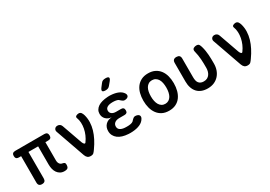

<svg xmlns="http://www.w3.org/2000/svg" viewBox="15 -1659 3570 2543"><g transform="rotate(-30 1800.0 -387.5)"><path d="M497 10Q462 10 435.5 -5Q409 -20 391.5 -45Q374 -70 366 -103Q358 -136 358 -172V-450H210V-46Q210 -18 196.5 -4Q183 10 154 10Q126 10 112 -4Q98 -18 98 -46V-450H64Q39 -450 26.5 -462.5Q14 -475 14 -500Q14 -525 26.5 -537.5Q39 -550 65 -550H511Q537 -550 549.5 -537Q562 -524 562 -498Q562 -474 550 -462Q538 -450 514 -450H469V-171Q469 -138 484.5 -117Q500 -96 528 -93Q547 -89 555 -81Q563 -73 563 -56Q563 -18 548.5 -4Q534 10 497 10Z M824 -48 666 -497Q662 -511 664.5 -522Q667 -533 674 -542Q681 -551 691.5 -555.5Q702 -560 715 -560Q737 -560 752 -549Q767 -538 774 -518L883 -210Q893 -184 905.5 -176Q918 -168 927 -182Q955 -220 973.5 -263Q992 -306 1000.5 -350Q1009 -394 1007 -437Q1005 -480 990 -518Q986 -528 989 -536Q992 -544 999.5 -549Q1007 -554 1018 -557Q1029 -560 1039 -560Q1064 -560 1077 -542.5Q1090 -525 1098 -497Q1113 -442 1111 -385Q1109 -328 1092.5 -271.5Q1076 -215 1047 -158.5Q1018 -102 978 -46Q961 -21 946 -5.5Q931 10 900 10Q869 10 851.5 -5Q834 -20 824 -48Z M1710 -478Q1719 -464 1719.5 -450.5Q1720 -437 1713 -427.5Q1706 -418 1691.5 -412Q1677 -406 1656 -406Q1648 -406 1641 -409Q1634 -412 1628 -416Q1622 -420 1615 -426Q1608 -432 1600 -439Q1591 -450 1573 -455.5Q1555 -461 1531 -463Q1519 -464 1507 -464Q1495 -464 1482 -463Q1441 -460 1417 -443.5Q1393 -427 1393 -396Q1393 -366 1416.5 -348Q1440 -330 1481 -330H1556Q1580 -330 1591.5 -318.5Q1603 -307 1603 -283Q1603 -259 1591.5 -248Q1580 -237 1556 -237H1477Q1432 -237 1406 -217Q1380 -197 1380 -162Q1380 -128 1406 -110Q1432 -92 1477 -89Q1492 -88 1507.5 -88Q1523 -88 1538 -89Q1566 -91 1586 -98.5Q1606 -106 1616 -121L1629 -134Q1635 -140 1641 -144.5Q1647 -149 1654 -152Q1661 -155 1669 -155Q1690 -155 1705 -149Q1720 -143 1727.5 -133.5Q1735 -124 1735 -110.5Q1735 -97 1726 -82Q1703 -41 1654.5 -19Q1606 3 1538 7Q1523 8 1507.5 8Q1492 8 1477 7Q1428 4 1388.5 -8Q1349 -20 1321 -41.5Q1293 -63 1277.5 -93Q1262 -123 1262 -160Q1262 -219 1297.5 -256Q1333 -293 1395 -297Q1342 -300 1309.5 -333Q1277 -366 1277 -414Q1277 -447 1292 -472.5Q1307 -498 1333.5 -516Q1360 -534 1398 -544Q1436 -554 1482 -557Q1495 -558 1507 -558Q1519 -558 1531 -557Q1595 -553 1641 -533.5Q1687 -514 1710 -478ZM1572 -676Q1559 -659 1542.5 -652Q1526 -645 1506 -645Q1466 -645 1458 -660Q1450 -675 1475 -708L1509 -752Q1523 -772 1539.5 -778.5Q1556 -785 1579 -785Q1621 -785 1628 -769Q1635 -753 1610 -722Z M2100 10Q2040 10 1996.5 -12Q1953 -34 1924 -73Q1895 -112 1881 -164Q1867 -216 1867 -276Q1867 -335 1880.5 -387Q1894 -439 1923 -477.5Q1952 -516 1996 -538Q2040 -560 2100 -560Q2160 -560 2204 -538Q2248 -516 2277 -477.5Q2306 -439 2319.5 -387.5Q2333 -336 2333 -276Q2333 -216 2319 -164Q2305 -112 2276.5 -73Q2248 -34 2204 -12Q2160 10 2100 10ZM2100 -95Q2130 -95 2152.5 -109Q2175 -123 2189.5 -147Q2204 -171 2211 -204Q2218 -237 2218 -276Q2218 -314 2211.5 -347Q2205 -380 2190.5 -403.5Q2176 -427 2153.5 -441Q2131 -455 2100 -455Q2069 -455 2046.5 -441Q2024 -427 2009.5 -403Q1995 -379 1988.5 -346Q1982 -313 1982 -275Q1982 -237 1989 -204Q1996 -171 2010.5 -147Q2025 -123 2047.5 -109Q2070 -95 2100 -95Z M2477 -502Q2477 -532 2491.5 -546Q2506 -560 2535 -560Q2564 -560 2578.5 -546Q2593 -532 2593 -502V-216Q2593 -190 2597.5 -168Q2602 -146 2613.5 -130.5Q2625 -115 2643.5 -106Q2662 -97 2690 -97Q2722 -97 2744 -109Q2766 -121 2780 -141Q2794 -161 2800.5 -186Q2807 -211 2807 -236Q2807 -273 2806.5 -305.5Q2806 -338 2803.5 -370Q2801 -402 2796 -434Q2791 -466 2782 -502Q2781 -506 2780.5 -509.5Q2780 -513 2780 -516Q2780 -540 2799.5 -550Q2819 -560 2839 -560Q2869 -560 2879.5 -544Q2890 -528 2897 -502Q2907 -467 2912 -434.5Q2917 -402 2919.5 -370Q2922 -338 2922.5 -305Q2923 -272 2923 -236Q2923 -184 2907.5 -139.5Q2892 -95 2862 -61.5Q2832 -28 2789 -9Q2746 10 2690 10Q2638 10 2598 -6Q2558 -22 2531.5 -51.5Q2505 -81 2491 -123Q2477 -165 2477 -216Z M3224 -48 3066 -497Q3062 -511 3064.5 -522Q3067 -533 3074 -542Q3081 -551 3091.5 -555.5Q3102 -560 3115 -560Q3137 -560 3152 -549Q3167 -538 3174 -518L3283 -210Q3293 -184 3305.5 -176Q3318 -168 3327 -182Q3355 -220 3373.5 -263Q3392 -306 3400.5 -350Q3409 -394 3407 -437Q3405 -480 3390 -518Q3386 -528 3389 -536Q3392 -544 3399.5 -549Q3407 -554 3418 -557Q3429 -560 3439 -560Q3464 -560 3477 -542.5Q3490 -525 3498 -497Q3513 -442 3511 -385Q3509 -328 3492.5 -271.5Q3476 -215 3447 -158.5Q3418 -102 3378 -46Q3361 -21 3346 -5.5Q3331 10 3300 10Q3269 10 3251.5 -5Q3234 -20 3224 -48Z"/></g></svg>

Font: Maple Mono SemiBold
Style: Regular
Weight: 600
Monospace: yes
Designer: subframe7536
Version: Version 7.000